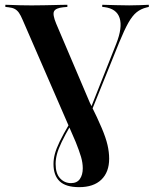

<svg xmlns="http://www.w3.org/2000/svg" viewBox="-20 -591 643 804"><path d="M311.3 192.7Q255.6 192.7 229.8 168.1Q204 143.5 204 96Q204 75 209.7 53.6Q215.3 32.3 229.8 2Q244.4 -28.2 271 -73.4L276.6 -67.7Q252.4 -25.8 238.3 3.6Q224.2 33.1 218.5 54.4Q212.9 75.8 212.9 95.2Q212.9 135.5 231.5 155.6Q250 175.8 277.4 175.8Q302.4 175.8 314.5 158.5Q326.6 141.1 326.6 113.7Q326.6 91.1 319.4 66.1Q312.1 41.1 294.4 -3.2L358.1 -157.3Q388.7 -96 406 -54.8Q423.4 -13.7 430.2 16.1Q437.1 46 437.1 73.4Q437.1 129.8 404.4 161.3Q371.8 192.7 311.3 192.7ZM300 10.5 75 -507.3Q66.9 -526.6 59.3 -537.5Q51.6 -548.4 41.5 -553.6Q31.5 -558.9 16.1 -560.5L2.4 -562.1V-571Q13.7 -571 29.4 -570.2Q45.2 -569.4 64.5 -569Q83.9 -568.5 105.6 -568.5H116.1H120.2Q143.5 -568.5 164.1 -569Q184.7 -569.4 202.8 -569.8Q221 -570.2 235.9 -570.6Q250.8 -571 262.1 -571V-562.1L244.4 -560.5Q213.7 -557.3 206.5 -544Q199.2 -530.6 215.3 -491.9L365.3 -139.5L354 -123.4L466.9 -408.1Q493.5 -475.8 481 -515.3Q468.5 -554.8 416.9 -561.3L408.1 -562.1V-571Q440.3 -570.2 468.1 -569.4Q496 -568.5 521 -568.5Q546 -568.5 565.3 -569.4Q584.7 -570.2 603.2 -571V-562.1L593.5 -559.7Q570.2 -554 552.4 -539.9Q534.7 -525.8 517.7 -496Q500.8 -466.1 479 -412.9L308.1 10.5Z"/></svg>

Font: Playfair 144pt SemiCondensed
Style: Bold
Weight: 700
Width: 4
Designer: Claus Eggers Sørensen
Foundry: Claus Eggers Sørensen
Version: Version 2.203